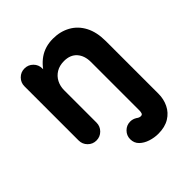

<svg xmlns="http://www.w3.org/2000/svg" viewBox="-204 -661 1008 1008"><g transform="rotate(-45 300.0 -157.5)"><path d="M136.2 10Q108.8 10 89.4 -9.5Q70 -29 70 -56.8V-458.5Q70 -486.2 89.4 -505.6Q108.8 -525 136.2 -525Q164 -525 183.4 -505.6Q202.8 -486.2 202.8 -458.5V-397.5L176 -410.2Q208 -470.5 251 -500.2Q294 -530 352.5 -530Q406.5 -530 449.1 -506.4Q491.8 -482.8 515.9 -436.9Q540 -391 540 -324.5V-56.8H407.2V-302Q407.2 -349.2 382 -377.5Q356.8 -405.8 310.8 -405.8Q276.8 -405.8 252.6 -391.1Q228.5 -376.5 215.6 -351.6Q202.8 -326.8 202.8 -297V-56.8Q202.8 -29 183.4 -9.5Q164 10 136.2 10ZM391.2 214.8Q362 214.8 333.1 205.5Q304.2 196.2 285.1 177.6Q266 159 266 130.2Q266 103.2 285.2 83.9Q304.5 64.5 331.8 64.5Q350.8 64.5 368 75.2Q374.5 80.2 380.4 82.4Q386.2 84.5 391 84.5Q401.8 84.5 404.5 76Q407.2 67.5 407.2 58V-109.2H540V66.5Q540 106 523.5 140Q507 174 473.8 194.4Q440.5 214.8 391.2 214.8Z"/></g></svg>

Font: National Park
Style: Regular
Weight: 400
Designer: Andrea Herstowski, Ben Hoepner
Version: Version 1.009